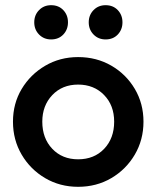

<svg xmlns="http://www.w3.org/2000/svg" viewBox="-20 -710 603 740"><path d="M281 10Q211 10 154 -23.5Q97 -57 63.5 -114Q30 -171 30 -241Q30 -311 63.5 -367Q97 -423 154 -456.5Q211 -490 281 -490Q352 -490 409 -457Q466 -424 499.5 -367.5Q533 -311 533 -241Q533 -171 499.5 -114Q466 -57 409 -23.5Q352 10 281 10ZM281 -96Q343 -96 381.5 -136.5Q420 -177 420 -241Q420 -304 381 -344Q342 -384 281 -384Q220 -384 181.5 -343.5Q143 -303 143 -241Q143 -177 181.5 -136.5Q220 -96 281 -96ZM177 -558Q149 -558 130.5 -577Q112 -596 112 -624Q112 -652 130.5 -671Q149 -690 177 -690Q206 -690 224 -671Q242 -652 242 -624Q242 -596 224 -577Q206 -558 177 -558ZM387 -558Q359 -558 340.5 -577Q322 -596 322 -624Q322 -652 340.5 -671Q359 -690 387 -690Q416 -690 434 -671Q452 -652 452 -624Q452 -596 434 -577Q416 -558 387 -558Z"/></svg>

Font: Outfit Medium
Style: Regular
Weight: 500
Designer: Rodrigo Fuenzalida
Foundry: fragTYPE
Version: Version 1.100; ttfautohint (v1.8.4.7-5d5b);gftools[0.9.27]